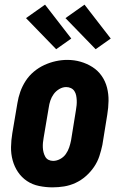

<svg xmlns="http://www.w3.org/2000/svg" viewBox="-20 -799 540 827"><path d="M206 8Q177 8 148 2Q119 -4 96 -19.5Q73 -35 57.5 -58Q42 -81 34.5 -108.5Q27 -136 27.5 -165.5Q28 -195 33 -225L55 -355Q59 -380 67.5 -404Q76 -428 90.5 -450.5Q105 -473 126 -490.5Q147 -508 171 -519Q195 -530 220 -535.5Q245 -541 270 -541Q300 -541 327.5 -533Q355 -525 378.5 -510Q402 -495 418 -472Q434 -449 441 -421.5Q448 -394 447.5 -364.5Q447 -335 442 -305L421 -175Q416 -151 408 -126.5Q400 -102 385 -80Q370 -58 349.5 -40Q329 -22 305 -11Q281 0 256 4Q231 8 206 8ZM209 -106Q224 -106 239 -114Q254 -122 263.5 -135.5Q273 -149 278 -164Q283 -179 286 -194L307 -324Q309 -335 310 -346Q311 -357 310.5 -367.5Q310 -378 308 -388Q306 -398 300.5 -406.5Q295 -415 285.5 -419.5Q276 -424 265 -424Q250 -424 235.5 -415.5Q221 -407 211.5 -394Q202 -381 197 -366Q192 -351 190 -336L168 -206Q166 -195 165 -184.5Q164 -174 164.5 -163.5Q165 -153 167.5 -143Q170 -133 175 -124Q180 -115 189 -110.5Q198 -106 209 -106ZM392 -587 262 -721 344 -779 457 -633ZM222 -587 92 -721 174 -779 287 -633Z"/></svg>

Font: Iosevka Slab Heavy Oblique
Style: Regular
Weight: 900
Italic angle: -9°
Monospace: yes
Designer: Belleve Invis
Foundry: Belleve Invis
Version: Version 11.1.1; ttfautohint (v1.8.3)